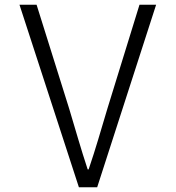

<svg xmlns="http://www.w3.org/2000/svg" viewBox="-20 -788 740 808"><path d="M62 -768 312 0H389L637 -768H567L432 -331C404 -238 384 -166 353 -75H349C319 -166 299 -238 271 -331L134 -768Z"/></svg>

Font: Kawkab Mono Light
Style: Regular
Weight: 300
Monospace: yes
Designer: Abdullah Arif
Foundry: Abdullah Arif
Version: Version 1.000;PS 000.500;hotconv 1.0.88;makeotf.lib2.5.64775